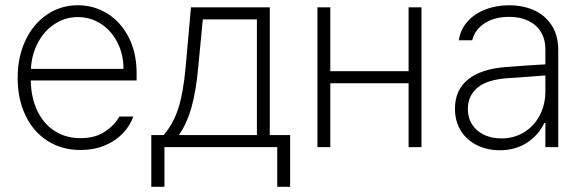

<svg xmlns="http://www.w3.org/2000/svg" viewBox="-20 -558 2214 728"><path d="M46.9 -262.7Q46.9 -341.3 76.2 -404.1Q105.5 -466.8 157.7 -502.4Q210 -538.1 275.4 -538.1Q335.4 -538.1 386.2 -507.1Q437 -476.1 467.5 -417.5Q498 -358.9 498 -280.3V-252.9H96.7Q97.7 -189 120.8 -139.4Q144 -89.8 186.3 -62Q228.5 -34.2 285.2 -34.2Q341.3 -34.2 378.2 -59.1Q415 -84 432.6 -116.2H485.4Q473.6 -82 446.3 -53Q418.9 -23.9 377.7 -6.6Q336.4 10.7 285.2 10.7Q213.9 10.7 159.7 -24.2Q105.5 -59.1 76.2 -121.3Q46.9 -183.6 46.9 -262.7ZM448.2 -296.9Q448.2 -351.6 425.5 -396.5Q402.8 -441.4 363.3 -467.3Q323.7 -493.2 275.4 -493.2Q227.1 -493.2 187.5 -467.3Q147.9 -441.4 124 -396.5Q100.1 -351.6 97.2 -296.9Z M553.7 -45.9H600.6Q636.7 -87.9 655.8 -146.2Q674.8 -204.6 683.6 -300.8L704.1 -530.3H1002.9V-45.9H1080.1V150.4H1031.2V0H603.5V150.4H553.7ZM954.1 -45.9V-484.4H749L731.4 -300.8Q723.6 -214.4 706.5 -152.6Q689.5 -90.8 658.2 -45.9Z M1232.4 -288.1H1529.3V-530.3H1578.1V0H1529.3V-242.2H1232.4V0H1183.6V-530.3H1232.4Z M1896.5 -303.7Q1932.6 -306.6 1975.6 -309.6Q2018.6 -312.5 2047.9 -314V-371.1Q2047.9 -408.7 2031.2 -436.3Q2014.6 -463.9 1983.6 -479Q1952.6 -494.1 1910.2 -494.1Q1856 -494.1 1818.4 -470.2Q1780.8 -446.3 1770.5 -405.3H1719.7Q1725.6 -445.3 1751.7 -475.3Q1777.8 -505.4 1819.6 -521.7Q1861.3 -538.1 1912.1 -538.1Q1960 -538.1 2002 -520.5Q2043.9 -502.9 2070.3 -464.4Q2096.7 -425.8 2096.7 -367.2V0H2047.9V-91.8H2043.9Q2022.5 -46.4 1978.8 -17.3Q1935.1 11.7 1875 11.7Q1828.1 11.7 1789.3 -7.1Q1750.5 -25.9 1727.8 -61.5Q1705.1 -97.2 1705.1 -146.5Q1705.1 -216.3 1754.2 -256.3Q1803.2 -296.4 1896.5 -303.7ZM1880.9 -33.2Q1929.2 -33.2 1967.3 -56.6Q2005.4 -80.1 2026.6 -120.8Q2047.9 -161.6 2047.9 -211.9V-272L2015.6 -269.5Q1936 -263.2 1906.2 -261.7Q1827.1 -256.3 1790.5 -225.6Q1753.9 -194.8 1753.9 -144.5Q1753.9 -110.8 1770.5 -85.4Q1787.1 -60.1 1815.9 -46.6Q1844.7 -33.2 1880.9 -33.2Z"/></svg>

Font: Pretendard ExtraLight
Style: Regular
Weight: 200
Designer: Base glyphs from Inter by Rasmus Andersson; Hangeul glyphs from Noto Sans CJK(Source Han Sans) by Jang Soo-young and Kan
Foundry: Kil Hyung-jin
Version: Version 1.309